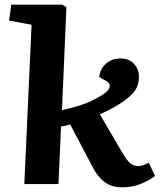

<svg xmlns="http://www.w3.org/2000/svg" viewBox="-20 -787 688 821"><path d="M115 -681 19 -699 28 -767H246L264 -756L245 -316Q288 -325 328.5 -338.5Q369 -352 409 -376Q442 -395 448 -412Q454 -429 435 -440L404 -458Q410 -496 435 -516.5Q460 -537 496 -537Q532 -537 553 -514Q574 -491 574 -459Q574 -416 548 -388Q522 -360 474 -332Q452 -320 438.5 -313Q425 -306 407 -298L502 -136Q521 -103 535.5 -90Q550 -77 570 -77Q582 -77 593 -81Q604 -85 616 -91L643 -35Q627 -21 588.5 -3.5Q550 14 504 14Q456 14 426 -9.5Q396 -33 376 -73L280 -255Q271 -252 261 -250Q251 -248 241 -246L230 0H84Z"/></svg>

Font: Literata 7pt
Style: Bold Italic
Weight: 700
Italic angle: -2°
Designer: Latin by Veronika Burian and Jose Scaglione. Greek by Irene Vlachou. Cyrillic by Vera Evstafieva
Foundry: TypeTogether
Version: Version 3.002